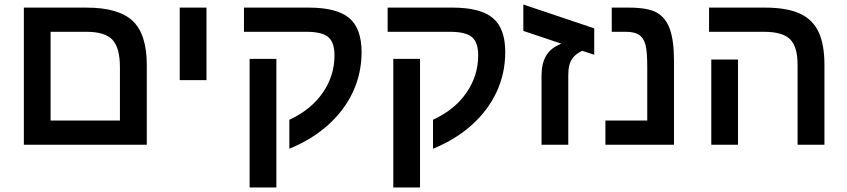

<svg xmlns="http://www.w3.org/2000/svg" viewBox="-20 -637 3728 845"><path d="M626 -351.1V0H85V-603.5H360.4Q502 -603.5 564 -544.9Q626 -486.3 626 -351.1ZM202.6 -106.4H507.8V-341.3Q507.8 -426.3 475.1 -461.7Q442.4 -497.1 360.4 -497.1H202.6Z M888.7 -603.5V-284.2H771V-603.5Z M1571.3 -407.7Q1571.3 -314.9 1533.9 -233.9Q1496.6 -152.8 1425.5 -88.4Q1354.5 -23.9 1253.4 17.6V-109.9Q1348.6 -153.8 1400.4 -228.8Q1452.1 -303.7 1452.1 -393.1Q1452.1 -451.2 1424.3 -474.1Q1396.5 -497.1 1327.6 -497.1H1053.7V-603.5H1339.4Q1461.9 -603.5 1516.6 -557.9Q1571.3 -512.2 1571.3 -407.7ZM1196.3 -377.9V188H1078.6V-377.9Z M2203.6 -407.7Q2203.6 -314.9 2166.3 -233.9Q2128.9 -152.8 2057.9 -88.4Q1986.8 -23.9 1885.7 17.6V-109.9Q1981 -153.8 2032.7 -228.8Q2084.5 -303.7 2084.5 -393.1Q2084.5 -451.2 2056.6 -474.1Q2028.8 -497.1 1960 -497.1H1686V-603.5H1971.7Q2094.2 -603.5 2148.9 -557.9Q2203.6 -512.2 2203.6 -407.7ZM1828.6 -377.9V188H1710.9V-377.9Z M2481 -305.2V0H2363.3V-304.2Q2363.3 -356.9 2383.3 -391.6Q2403.3 -426.3 2450.7 -444.8L2283.2 -501V-617.2L2595.2 -512.2V-396L2542 -413.6Q2509.8 -397 2498 -377.9Q2481 -354.5 2481 -305.2Z M2946.3 -367.2V0H2644.5V-106.4H2828.6V-341.8Q2828.6 -412.1 2820.3 -441.9Q2811.5 -471.7 2791.5 -484.4Q2771.5 -497.1 2732.9 -497.1H2672.4V-603.5H2748.5Q2830.6 -603.5 2870.6 -581.5Q2910.2 -559.1 2928.2 -508.5Q2946.3 -458 2946.3 -367.2Z M3608.4 -351.1V0H3490.2V-352.1Q3490.2 -431.6 3457 -464.4Q3423.8 -497.1 3341.3 -497.1H3100.6V-603.5H3347.7Q3441.4 -603.5 3498.8 -577.9Q3556.2 -552.2 3582.3 -496.8Q3608.4 -441.4 3608.4 -351.1ZM3228 -375V0H3110.4V-375Z"/></svg>

Font: Arimo SemiBold
Style: Regular
Weight: 600
Designer: Steve Matteson
Foundry: Monotype Imaging Inc.
Version: Version 1.33